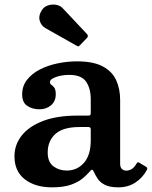

<svg xmlns="http://www.w3.org/2000/svg" viewBox="-20 -793 651 823"><path d="M42 -123Q42 -173 73.5 -212.5Q105 -252 165.2 -274.8Q225.5 -297.5 311.5 -297.5H356Q364.5 -297.5 366.8 -299.5Q369 -301.5 369 -310.5V-367Q369 -414 349 -443Q329 -472 277 -472Q245 -472 219.5 -462.8Q194 -453.5 194 -441.5Q194 -433.5 200.2 -429.5Q206.5 -425.5 212.8 -417.2Q219 -409 219 -388.5Q219 -359.5 199 -342Q179 -324.5 149 -324.5Q119 -324.5 97 -339Q75 -353.5 75 -388.5Q75 -424 95.5 -450.5Q116 -477 150.2 -494.8Q184.5 -512.5 226.2 -521.2Q268 -530 310.5 -530Q380.5 -530 420.8 -508.2Q461 -486.5 478 -449.2Q495 -412 495 -364.5V-90.5Q495 -75.5 502.8 -68.5Q510.5 -61.5 521 -61.5Q531.5 -61.5 542.8 -67.2Q554 -73 565.5 -92Q571 -101 577 -95.5L607 -77.5Q613.5 -73.5 610 -65.5Q592.5 -32 561 -11Q529.5 10 488 10H487.5Q450.5 10 430 -0.5Q409.5 -11 399.2 -26.2Q389 -41.5 383 -55Q378.5 -65.5 374.5 -65.5Q370.5 -65.5 363.5 -56.5Q353 -44 334.2 -28.2Q315.5 -12.5 284 -1.2Q252.5 10 203 10Q130.5 10 86.2 -24.5Q42 -59 42 -123ZM184.5 -139.5Q184.5 -98.5 208.8 -80.2Q233 -62 266 -62Q311 -62 340 -95.2Q369 -128.5 369 -191V-238.5Q369 -248.5 359 -248.5H321Q250 -248.5 217.2 -218.5Q184.5 -188.5 184.5 -139.5ZM308.5 -597 175.5 -672Q156.5 -682.5 150.2 -704.5Q144 -726.5 160.5 -751Q170 -765 187 -770.2Q204 -775.5 221.2 -772.2Q238.5 -769 249 -757.5L352 -648Q361 -639 352.5 -630L323.5 -600Q319.5 -595.5 316.8 -594.5Q314 -593.5 308.5 -597Z"/></svg>

Font: Besley SemiBold
Style: Regular
Weight: 600
Designer: Owen Earl
Foundry: indestructible type*
Version: Version 2.001; ttfautohint (v1.8.3)